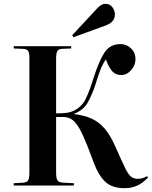

<svg xmlns="http://www.w3.org/2000/svg" viewBox="-20 -972 796 1006"><path d="M632 14Q593 14 563.5 1.5Q534 -11 509 -45.5Q484 -80 461 -147Q436 -215 417 -257Q398 -299 381.5 -321Q365 -343 348 -351Q331 -359 310 -359H274V-65Q274 -37 281.5 -26.5Q289 -16 310 -15L367 -12V0H52V-12L103 -15Q122 -17 128 -28Q134 -39 134 -68V-670Q134 -695 127.5 -705Q121 -715 100 -716L52 -718V-730H353V-718L304 -716Q286 -715 280 -703.5Q274 -692 274 -665V-378Q304 -378 326.5 -380.5Q349 -383 369 -393Q410 -414 429.5 -454.5Q449 -495 470 -563Q499 -654 528 -697.5Q557 -741 611 -741Q643 -741 666.5 -718.5Q690 -696 690 -662Q690 -631 667.5 -605Q645 -579 615 -579Q583 -579 564.5 -603Q546 -627 535 -661Q521 -642 509 -613.5Q497 -585 479 -526Q464 -480 441.5 -438Q419 -396 369 -376V-374Q421 -368 460 -350.5Q499 -333 529.5 -297Q560 -261 587 -198Q618 -128 635 -93Q652 -58 666.5 -46.5Q681 -35 702 -35Q728 -35 750 -49L756 -42Q731 -15 701 -0.5Q671 14 632 14ZM365 -777 358 -787 488 -927Q501 -941 511.5 -946.5Q522 -952 532 -952Q556 -952 569 -934Q582 -916 582 -896Q582 -878 571.5 -863.5Q561 -849 535 -839Z"/></svg>

Font: Literata 72pt SemiBold
Style: Regular
Weight: 600
Designer: Latin by Veronika Burian and Jose Scaglione. Greek by Irene Vlachou. Cyrillic by Vera Evstafieva.
Foundry: TypeTogether
Version: Version 3.002